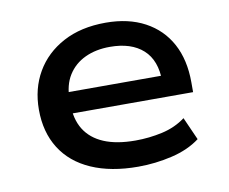

<svg xmlns="http://www.w3.org/2000/svg" viewBox="-63 -586 803 673"><g transform="rotate(-10 338.5 -249.5)"><path d="M378 9Q281 9 211.5 -21.5Q142 -52 105.5 -110Q69 -168 69 -248Q69 -323 103 -381.5Q137 -440 200.5 -474Q264 -508 352 -508Q433 -508 491.5 -476.5Q550 -445 581 -387.5Q612 -330 612 -250V-215H158V-291H532L512 -271Q512 -346 470 -384Q428 -422 352 -422Q302 -422 263.5 -404Q225 -386 203 -351Q181 -316 181 -264V-252Q181 -195 204 -158Q227 -121 272 -102Q317 -83 384 -83Q433 -83 480 -93.5Q527 -104 563 -131L599 -50Q558 -19 498.5 -5Q439 9 378 9Z"/></g></svg>

Font: Nunito Sans 7pt SemiExpanded SemiBold
Style: Regular
Weight: 600
Width: 6
Designer: Vernon Adams
Foundry: Vernon Adams
Version: Version 3.101;gftools[0.9.27]